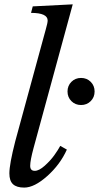

<svg xmlns="http://www.w3.org/2000/svg" viewBox="-20 -849 453 879"><path d="M49.8 -202.1 183.1 -690.9Q185.1 -698.7 189.5 -714.1Q193.8 -729.5 196 -739.5Q198.2 -749.5 198.2 -754.9Q198.2 -790 122.1 -790L129.9 -819.8L313 -829.1L133.8 -171.9Q118.2 -114.3 118.2 -89.8Q118.2 -66.9 139.2 -66.9Q158.7 -66.9 184.8 -90.3Q210.9 -113.8 228.3 -137.9Q245.6 -162.1 255.9 -181.2L286.1 -164.1Q255.4 -95.7 196.3 -43Q137.2 9.8 90.8 9.8Q56.2 9.8 39.6 -5.6Q22.9 -21 22.9 -55.2Q22.9 -97.2 49.8 -202.1ZM306.9 -386Q289.1 -403.8 289.1 -430.2Q289.1 -456.5 306.9 -474.4Q324.7 -492.2 351.1 -492.2Q377.4 -492.2 395.3 -474.4Q413.1 -456.5 413.1 -430.2Q413.1 -403.8 395.3 -386Q377.4 -368.2 351.1 -368.2Q324.7 -368.2 306.9 -386Z"/></svg>

Font: Libre Baskerville
Style: Italic
Weight: 400
Designer: Pablo Impallari, Rodrigo Fuenzalida
Foundry: Pablo Impallari, Rodrigo Fuenzalida
Version: Version 1.000